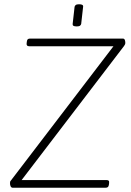

<svg xmlns="http://www.w3.org/2000/svg" viewBox="-20 -881 616 901"><path d="M40 0Q36 0 33.5 -2Q31 -4 29.5 -7.5Q28 -11 27.5 -14.5Q27 -18 27 -21Q27 -24 27.5 -27.5Q28 -31 32 -35L527 -683L539 -664H117Q110 -664 107 -667.5Q104 -671 105 -678L106 -686Q107 -694 110.5 -697Q114 -700 122 -700H557Q560 -700 562.5 -698Q565 -696 566 -693Q567 -690 567.5 -686.5Q568 -683 568 -680Q568 -676 566.5 -672.5Q565 -669 562 -665L70 -21L61 -36H480Q487 -36 490 -33Q493 -30 492 -22L491 -14Q490 -7 486.5 -3.5Q483 0 475 0ZM340 -757Q329 -757 324.5 -760Q320 -763 321 -769L330 -849Q331 -854 335.5 -857.5Q340 -861 351 -861Q362 -861 366.5 -858Q371 -855 370 -849L361 -769Q360 -764 355.5 -760.5Q351 -757 340 -757Z"/></svg>

Font: Asap Thin
Style: Italic
Weight: 250
Italic angle: -6°
Designer: Pablo Cosgaya
Foundry: Omnibus-Type
Version: Version 3.001